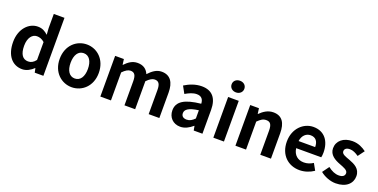

<svg xmlns="http://www.w3.org/2000/svg" viewBox="-20 -1640 4887 2483"><g transform="rotate(20 2423.0 -398.0)"><path d="M276 14C334 14 390 -18 431 -58H434L446 0H565V-798H418V-601L424 -513C384 -550 345 -574 282 -574C161 -574 47 -462 47 -279C47 -96 137 14 276 14ZM314 -107C240 -107 198 -165 198 -281C198 -393 251 -453 314 -453C349 -453 384 -442 418 -411V-165C386 -123 353 -107 314 -107Z M957 14C1097 14 1226 -94 1226 -279C1226 -466 1097 -574 957 -574C817 -574 688 -466 688 -279C688 -94 817 14 957 14ZM957 -106C881 -106 838 -174 838 -279C838 -385 881 -454 957 -454C1033 -454 1076 -385 1076 -279C1076 -174 1033 -106 957 -106Z M1349 0H1495V-385C1535 -427 1571 -448 1603 -448C1656 -448 1681 -417 1681 -331V0H1828V-385C1868 -427 1904 -448 1936 -448C1989 -448 2014 -417 2014 -331V0H2161V-349C2161 -490 2106 -574 1987 -574C1914 -574 1860 -530 1809 -476C1782 -538 1735 -574 1655 -574C1582 -574 1530 -534 1483 -485H1479L1469 -560H1349Z M2451 14C2515 14 2571 -18 2620 -60H2623L2634 0H2754V-327C2754 -489 2681 -574 2539 -574C2451 -574 2371 -541 2305 -500L2358 -403C2410 -433 2460 -456 2512 -456C2581 -456 2605 -414 2607 -359C2382 -335 2285 -272 2285 -152C2285 -57 2351 14 2451 14ZM2499 -101C2456 -101 2425 -120 2425 -164C2425 -214 2471 -251 2607 -269V-156C2572 -121 2541 -101 2499 -101Z M2904 0H3050V-560H2904ZM2978 -650C3028 -650 3065 -684 3065 -730C3065 -778 3028 -810 2978 -810C2927 -810 2890 -778 2890 -730C2890 -684 2927 -650 2978 -650Z M3208 0H3354V-385C3396 -426 3425 -448 3471 -448C3526 -448 3550 -417 3550 -331V0H3697V-349C3697 -490 3645 -574 3524 -574C3448 -574 3391 -534 3342 -486H3338L3328 -560H3208Z M4092 14C4162 14 4233 -10 4288 -48L4238 -138C4198 -113 4158 -99 4112 -99C4029 -99 3969 -147 3957 -239H4302C4306 -252 4309 -279 4309 -306C4309 -461 4229 -574 4075 -574C3941 -574 3814 -461 3814 -279C3814 -95 3936 14 4092 14ZM3955 -336C3966 -418 4018 -460 4077 -460C4149 -460 4183 -412 4183 -336Z M4590 14C4736 14 4813 -65 4813 -163C4813 -267 4731 -304 4657 -332C4598 -354 4543 -369 4543 -410C4543 -442 4567 -464 4617 -464C4659 -464 4698 -444 4738 -416L4804 -505C4757 -540 4695 -574 4613 -574C4487 -574 4405 -503 4405 -402C4405 -309 4487 -266 4558 -239C4617 -216 4675 -197 4675 -155C4675 -120 4650 -96 4594 -96C4542 -96 4494 -118 4444 -157L4377 -65C4432 -19 4515 14 4590 14Z"/></g></svg>

Font: Genne Gothic Bold
Style: Regular
Weight: 700
Designer: Ryoko NISHIZUKA (kana & ideographs); Paul D. Hunt (Latin, Greek & Cyrillic); Wenlong ZHANG (bopomofo); Sandoll Communica
Foundry: Adobe Systems Incorporated
Version: Version 1.004;PS 1.004;hotconv 16.6.51;makeotf.lib2.5.65220